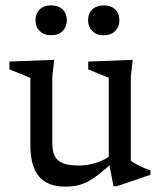

<svg xmlns="http://www.w3.org/2000/svg" viewBox="-20 -684 602 714"><path d="M174.5 -153Q174.5 -122 183.8 -103.5Q193 -85 214.5 -76.8Q236 -68.5 273 -68.5Q307 -68.5 339.8 -79.2Q372.5 -90 390.5 -106.5L405.5 -86.5Q374.5 -57 350.8 -38.2Q327 -19.5 307 -9Q287 1.5 267 5.8Q247 10 223 10Q156 10 124.5 -28.5Q93 -67 93 -143.5V-394.5L15 -426V-455L181.5 -461.5L174.5 -398.5ZM402 8.5 384.5 -82V-394.5L308 -426V-455L473.5 -461.5L466.5 -398.5V-86.5Q471 -82.5 480 -77.2Q489 -72 499.8 -66.8Q510.5 -61.5 521 -57.2Q531.5 -53 539.5 -51V-34L415 8.5ZM170.5 -553Q143 -553 127.5 -568.8Q112 -584.5 112 -609Q112 -633.5 127.5 -648.8Q143 -664 170.5 -664Q197.5 -664 213 -648.8Q228.5 -633.5 228.5 -609Q228.5 -584.5 213 -568.8Q197.5 -553 170.5 -553ZM366 -553Q339 -553 323.2 -568.8Q307.5 -584.5 307.5 -609Q307.5 -633.5 323.2 -648.8Q339 -664 366 -664Q393 -664 408.5 -648.8Q424 -633.5 424 -609Q424 -584.5 408.5 -568.8Q393 -553 366 -553Z"/></svg>

Font: Newsreader
Style: Regular
Weight: 400
Designer: Hugues Gentile
Foundry: Production Type
Version: Version 1.003